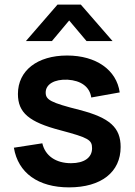

<svg xmlns="http://www.w3.org/2000/svg" viewBox="-20 -795 582 830"><path d="M329.5 -775H228.5L92 -617.5H204.5L279 -706.5L354 -617.5H466.5ZM278.5 15C417.5 15 501.5 -51 501.5 -159.5C501.5 -243.5 454.5 -286 325 -319.5C198.5 -351.5 177.5 -363.5 177.5 -395C177.5 -431 215.5 -453 272 -450.5C330.5 -447 368 -419.5 374.5 -373.5L497.5 -395.5C484 -492.5 396 -555 270 -555C141.5 -555 57.5 -490 57.5 -389C57.5 -308 105 -267.5 240.5 -232C362.5 -199.5 378 -190.5 378 -154C378 -114 344.5 -89.5 287 -89.5C221 -89.5 175 -122 163 -175.5L40 -156.5C58 -47.5 145 15 278.5 15Z"/></svg>

Font: Hauora
Style: Bold
Weight: 700
Designer: Wayne Shih
Foundry: WCYS
Version: Version 1.001;hotconv 1.0.109;makeotfexe 2.5.65596